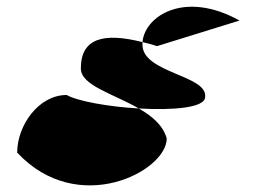

<svg xmlns="http://www.w3.org/2000/svg" viewBox="-20 -697 777 570"><path d="M31 -244C211 -51 475 -188 475 -286C464 -325 432 -352 392 -375C302 -380 209 -397 178 -415C94 -415 31 -324 31 -244ZM220 -494C220 -443 316 -419 392 -375C494 -369 589 -377 589 -409C597 -474 403 -480 403 -564V-572C288 -601 220 -584 220 -494ZM403 -572C416 -569 432 -565 446 -560L691 -636C530 -726 410 -651 403 -572Z"/></svg>

Font: Ampere
Style: Ext
Weight: 400
Version: Version 1